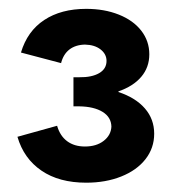

<svg xmlns="http://www.w3.org/2000/svg" viewBox="-20 -836 381 425"><path d="M18.6 -533.2 106.4 -557.6Q112.8 -535.2 128.7 -523.4Q144.5 -511.7 168 -511.7Q193.4 -511.7 209.5 -524.2Q225.6 -536.6 226.6 -555.7Q226.1 -576.7 207 -588.4Q188 -600.1 155.3 -600.6H142.6V-665H155.3Q183.1 -664.6 199.5 -674.1Q215.8 -683.6 215.8 -701.2Q215.8 -716.3 202.6 -726.6Q189.5 -736.8 168 -737.3Q147 -736.8 133.5 -726.3Q120.1 -715.8 115.2 -696.3L26.4 -719.7Q40.5 -767.1 77.9 -791.7Q115.2 -816.4 170.9 -816.4Q210.9 -816.4 242.9 -803.7Q274.9 -791 292.7 -768.1Q310.5 -745.1 310.5 -715.8Q310.5 -687 292.7 -666Q274.9 -645 242.2 -633.8V-632.3Q280.3 -619.6 300.8 -595.9Q321.3 -572.3 321.3 -540Q321.3 -508.3 302 -483.6Q282.7 -459 248.3 -445.3Q213.9 -431.6 170.9 -431.6Q110.8 -431.6 71.8 -458.3Q32.7 -484.9 18.6 -533.2Z"/></svg>

Font: Wanted Sans
Style: Bold
Weight: 700
Designer: Original Design by Kil Hyung-jin and Kang Hanbin, Wanted Lab, Inc; Hangeul from Source Han Sans by Jang Soo-young and Ka
Foundry: Wanted Lab, Inc.
Version: Version 1.000